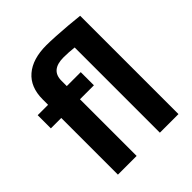

<svg xmlns="http://www.w3.org/2000/svg" viewBox="-207 -894 1027 1027"><g transform="rotate(-45 306.5 -380.0)"><path d="M233.9 0H92.3V-428.7H13.7V-528.3H92.3V-568.8Q92.3 -662.1 149.7 -711.2Q207 -760.3 310.5 -760.3Q339.4 -760.3 382.6 -757.8Q425.8 -755.4 470.9 -751.5Q516.1 -747.6 550.3 -743.7V0H409.7V-644.5Q388.7 -647 368.9 -648.2Q349.1 -649.4 330.1 -649.4Q233.9 -649.4 233.9 -568.8V-528.3H339.4V-428.7H233.9Z"/></g></svg>

Font: Vazirmatn RD UI FD
Style: Bold
Weight: 700
Designer: Saber Rastikerdar
Foundry: Saber Rastikerdar
Version: Version 33.003